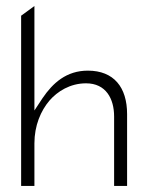

<svg xmlns="http://www.w3.org/2000/svg" viewBox="-20 -646 494 636"><path d="M50 -30H94V-171C94 -230 115 -279 144 -313C170 -343 212 -370 265 -370C331 -370 358 -319 358 -260V-30H401V-268C401 -357 357 -412 271 -412C200 -412 155 -371 121 -321L94 -280V-626L50 -594Z"/></svg>

Font: Charger Sport
Style: HL
Weight: 100
Designer: Jasper
Foundry: Cannot Into Space Fonts
Version: Version 1.1